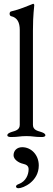

<svg xmlns="http://www.w3.org/2000/svg" viewBox="-20 -725 280 1020"><path d="M78 275C103 275 186 239 186 154C186 98 146 57 98 57C69 57 52 76 52 100C52 122 79 140 102 145C120 149 132 156 132 174C132 202 118 239 79 253C70 256 65 261 65 266C65 271 70 275 78 275ZM155 -62V-562C155 -652 162 -686 162 -698C162 -701 159 -705 156 -705C155 -705 155 -704 154 -704C122 -692 89 -676 38 -664C34 -663 31 -658 31 -652C31 -646 34 -640 39 -639C72 -632 85 -605 85 -566V-62C85 -35 62 -30 42 -24C31 -20 19 -16 19 -6C19 2 32 3 39 3C78 3 85 -2 120 -2C155 -2 162 3 201 3C208 3 221 2 221 -6C221 -16 209 -20 198 -24C178 -30 155 -35 155 -62Z"/></svg>

Font: EB Garamond 12
Style: Regular
Weight: 400
Version: Version 0.016+